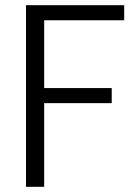

<svg xmlns="http://www.w3.org/2000/svg" viewBox="-20 -719 533 739"><path d="M458 -699V-641H150V-380H410V-322H150V0H80V-699Z"/></svg>

Font: A Bank Premium Light
Style: Regular
Weight: 300
Designer: Ninad Kale (Devanagari), Jonny Pinhorn (Latin), Htun Naung (Myanmar)
Foundry: Indian Type Foundry
Version: 4.004